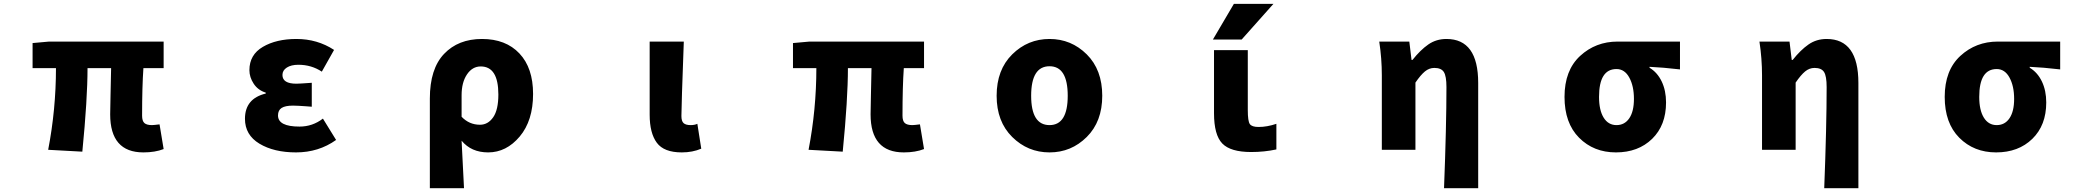

<svg xmlns="http://www.w3.org/2000/svg" viewBox="-20 -788 11040 1010"><path d="M734.4 13.7Q559.6 13.7 559.6 -186.5Q559.6 -200.2 561.5 -290Q563.5 -379.9 564.5 -429.7H440.4Q440.4 -267.6 413.1 9.8L233.4 0Q274.4 -212.9 274.4 -429.7H151.4V-561.5L238.3 -569.3H840.8V-429.7H734.4Q727.5 -333 727.5 -179.7Q727.5 -151.4 739.7 -140.6Q752 -129.9 779.3 -129.9Q788.1 -129.9 819.3 -133.8L840.8 -3.9Q795.9 13.7 734.4 13.7Z M1537.1 13.7Q1420.9 13.7 1344.7 -32.2Q1268.6 -78.1 1268.6 -163.1Q1268.6 -269.5 1377.9 -295.9V-300.8Q1336.9 -313.5 1314.5 -347.7Q1292 -381.8 1292 -418.9Q1292 -500 1362.8 -541.5Q1433.6 -583 1539.1 -583Q1649.4 -583 1737.3 -525.4L1672.9 -411.1Q1618.2 -447.3 1549.8 -447.3Q1511.7 -447.3 1488.8 -432.6Q1465.8 -418 1465.8 -393.6Q1465.8 -347.7 1539.1 -347.7Q1554.7 -347.7 1620.1 -352.5V-226.6Q1609.4 -227.5 1588.9 -229Q1568.4 -230.5 1551.8 -231.4Q1535.2 -232.4 1521.5 -232.4Q1480.5 -232.4 1461.4 -220.2Q1442.4 -208 1442.4 -180.7Q1442.4 -122.1 1555.7 -122.1Q1624 -122.1 1678.7 -164.1L1748 -51.8Q1656.2 13.7 1537.1 13.7Z M2241.2 202.1V-269.5Q2241.2 -425.8 2315.9 -504.4Q2390.6 -583 2515.6 -583Q2640.6 -583 2712.4 -506.8Q2784.2 -430.7 2784.2 -293.9Q2784.2 -153.3 2713.9 -69.8Q2643.6 13.7 2547.9 13.7Q2459 13.7 2408.2 -47.9Q2413.1 38.1 2420.9 202.1ZM2504.9 -131.8Q2546.9 -131.8 2574.2 -170.9Q2601.6 -210 2601.6 -291Q2601.6 -438.5 2508.8 -438.5Q2464.8 -438.5 2436.5 -396.5Q2408.2 -354.5 2408.2 -287.1V-173.8Q2448.2 -131.8 2504.9 -131.8Z M3566.4 13.7Q3472.7 13.7 3435.1 -37.1Q3397.5 -87.9 3397.5 -184.6V-569.3H3577.1Q3564.5 -229.5 3564.5 -177.7Q3564.5 -150.4 3576.2 -140.1Q3587.9 -129.9 3613.3 -129.9Q3633.8 -129.9 3648.4 -136.7L3668.9 -5.9Q3623 13.7 3566.4 13.7Z M4734.4 13.7Q4559.6 13.7 4559.6 -186.5Q4559.6 -200.2 4561.5 -290Q4563.5 -379.9 4564.5 -429.7H4440.4Q4440.4 -267.6 4413.1 9.8L4233.4 0Q4274.4 -212.9 4274.4 -429.7H4151.4V-561.5L4238.3 -569.3H4840.8V-429.7H4734.4Q4727.5 -333 4727.5 -179.7Q4727.5 -151.4 4739.7 -140.6Q4752 -129.9 4779.3 -129.9Q4788.1 -129.9 4819.3 -133.8L4840.8 -3.9Q4795.9 13.7 4734.4 13.7Z M5222.7 -284.2Q5222.7 -420.9 5304.7 -502Q5386.7 -583 5501 -583Q5615.2 -583 5696.8 -502Q5778.3 -420.9 5778.3 -284.2Q5778.3 -148.4 5696.8 -67.4Q5615.2 13.7 5501 13.7Q5386.7 13.7 5304.7 -67.4Q5222.7 -148.4 5222.7 -284.2ZM5501 -129.9Q5596.7 -129.9 5596.7 -284.2Q5596.7 -439.5 5501 -439.5Q5404.3 -439.5 5404.3 -284.2Q5404.3 -129.9 5501 -129.9Z M6470.7 -767.6H6678.7L6511.7 -580.1H6360.4ZM6543.9 -209Q6543.9 -150.4 6554.7 -135.3Q6565.4 -120.1 6600.6 -120.1Q6645.5 -120.1 6694.3 -136.7V-2Q6631.8 11.7 6561.5 11.7Q6453.1 11.7 6409.7 -33.2Q6366.2 -78.1 6366.2 -192.4V-524.4H6543.9Z M7755.9 202.1H7576.2Q7588.9 -126 7588.9 -330.1Q7588.9 -387.7 7575.2 -409.2Q7561.5 -430.7 7525.4 -430.7Q7498 -430.7 7475.6 -412.1Q7453.1 -393.6 7425.8 -353.5V0H7249V-391.6Q7249 -480.5 7235.4 -569.3H7393.6L7405.3 -472.7H7410.2Q7452.1 -525.4 7493.7 -554.2Q7535.2 -583 7588.9 -583Q7755.9 -583 7755.9 -351.6Z M8210 -278.3Q8210 -418 8292 -493.7Q8374 -569.3 8489.3 -569.3H8817.4V-422.9Q8724.6 -433.6 8657.2 -436.5V-431.6Q8698.2 -407.2 8721.2 -359.4Q8744.1 -311.5 8744.1 -249Q8744.1 -128.9 8670.9 -57.6Q8597.7 13.7 8480.5 13.7Q8363.3 13.7 8286.6 -63.5Q8210 -140.6 8210 -278.3ZM8575.2 -267.6Q8575.2 -335 8550.8 -379.9Q8526.4 -424.8 8483.4 -424.8Q8391.6 -424.8 8391.6 -278.3Q8391.6 -208 8416 -168.9Q8440.4 -129.9 8483.4 -129.9Q8526.4 -129.9 8550.8 -166Q8575.2 -202.1 8575.2 -267.6Z M9755.9 202.1H9576.2Q9588.9 -126 9588.9 -330.1Q9588.9 -387.7 9575.2 -409.2Q9561.5 -430.7 9525.4 -430.7Q9498 -430.7 9475.6 -412.1Q9453.1 -393.6 9425.8 -353.5V0H9249V-391.6Q9249 -480.5 9235.4 -569.3H9393.6L9405.3 -472.7H9410.2Q9452.1 -525.4 9493.7 -554.2Q9535.2 -583 9588.9 -583Q9755.9 -583 9755.9 -351.6Z M10210 -278.3Q10210 -418 10292 -493.7Q10374 -569.3 10489.3 -569.3H10817.4V-422.9Q10724.6 -433.6 10657.2 -436.5V-431.6Q10698.2 -407.2 10721.2 -359.4Q10744.1 -311.5 10744.1 -249Q10744.1 -128.9 10670.9 -57.6Q10597.7 13.7 10480.5 13.7Q10363.3 13.7 10286.6 -63.5Q10210 -140.6 10210 -278.3ZM10575.2 -267.6Q10575.2 -335 10550.8 -379.9Q10526.4 -424.8 10483.4 -424.8Q10391.6 -424.8 10391.6 -278.3Q10391.6 -208 10416 -168.9Q10440.4 -129.9 10483.4 -129.9Q10526.4 -129.9 10550.8 -166Q10575.2 -202.1 10575.2 -267.6Z"/></svg>

Font: GenEi Gothic M Heavy
Style: Regular
Weight: 800
Designer: o_tamon (Modified); [Source Han Sans]
Ryoko NISHIZUKA  (kana & ideographs); Paul D. Hunt (Latin, Greek & Cyrillic); Wenl
Version: Version 1.1a;Original Version 1.004